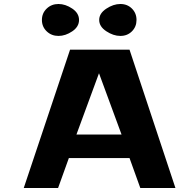

<svg xmlns="http://www.w3.org/2000/svg" viewBox="-20 -942 915 962"><path d="M99 0 331 -693H629L859 0H683L629 -150H325L271 0ZM363 -268H589L476 -575ZM214 -785Q190 -808 190 -842Q190 -876 214 -899Q238 -922 273 -922Q308 -922 342 -899Q376 -876 376 -842Q376 -808 342 -785Q308 -762 273 -762Q238 -762 214 -785ZM512.5 -785.5Q477 -809 477 -842Q477 -875 512.5 -898.5Q548 -922 583 -922Q618 -922 641 -899Q664 -876 664 -842Q664 -808 641 -785Q618 -762 583 -762Q548 -762 512.5 -785.5Z"/></svg>

Font: Fix15 Mono
Style: Bold
Weight: 700
Designer: Carrois Corporate & Edenspiekermann AG
Foundry: Carrois Corporate GbR & Edenspiekermann AG
Version: Version 3.206